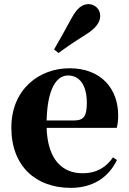

<svg xmlns="http://www.w3.org/2000/svg" viewBox="-20 -894 626 931"><path d="M242 -654 264 -637C296 -661 329 -684 397 -727C444 -756 466 -786 466 -817C466 -852 437 -874 410 -874C377 -874 353 -853 327 -806C286 -730 264 -692 242 -654ZM323 17C427 17 505 -31 547 -118L528 -131C495 -84 451 -54 380 -54C283 -54 211 -119 206 -274H546C551 -293 553 -310 553 -335C553 -462 472 -563 317 -563C170 -563 35 -461 35 -275C35 -88 154 17 323 17ZM206 -310C210 -466 255 -528 310 -528C364 -528 401 -484 401 -395C401 -333 387 -310 341 -310Z"/></svg>

Font: Source Han Serif KR Heavy
Style: Regular
Weight: 900
Designer: Ryoko NISHIZUKA 西塚涼子 (kana & ideographs); Frank Grießhammer (Latin, Greek & Cyrillic); Wenlong ZHANG 张文龙 (bopomofo); San
Foundry: Adobe
Version: Version 2.001;hotconv 1.1.0;makeotfexe 2.6.0